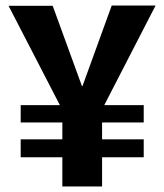

<svg xmlns="http://www.w3.org/2000/svg" viewBox="-20 -676 595 696"><path d="M206 -106H55V-171H206V-232H55V-295H197L11 -655H171L277 -364H279L385 -656H544L358 -295H501V-232H350V-171H501V-106H350V0H206Z"/></svg>

Font: Murecho Thin SemiBold
Style: Regular
Weight: 600
Version: Version 1.010